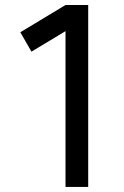

<svg xmlns="http://www.w3.org/2000/svg" viewBox="-20 -740 489 760"><path d="M329.1 0H239.3V-616.7L104.5 -535.6L60.5 -612.3L239.3 -720.2H329.1Z"/></svg>

Font: Vela Sans Med
Style: Regular
Weight: 500
Designer: Principal design: Mikhail Sharanda - project Manrope.
Design modification: Ravid Balaliev
Foundry: Mikhail Sharanda
Version: Version 1.001